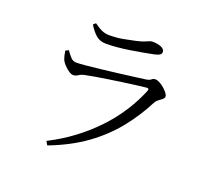

<svg xmlns="http://www.w3.org/2000/svg" viewBox="-131 -917 1261 1136"><g transform="rotate(20 500.0 -349.0)"><path d="M178.2 -518.1 197.3 -527.3Q213.6 -503.7 228.1 -488.4Q242.5 -473.1 264.3 -473.1Q281.5 -473.1 323 -476.9Q364.5 -480.7 417 -486.9Q469.5 -493.1 522.9 -499.5Q576.3 -505.9 619.8 -511.9Q663.2 -517.9 684.1 -520.5Q705.6 -523.4 715.4 -531.9Q725.2 -540.5 737.8 -540.5Q749.5 -540.5 764.9 -532.3Q780.4 -524.1 794.8 -511.8Q809.2 -499.4 818.9 -486.6Q828.6 -473.7 828.6 -464.4Q828.6 -455 818.6 -446.7Q808.7 -438.4 796.6 -430Q784.5 -421.7 777.6 -409.3Q727.9 -311.5 659.1 -226Q590.3 -140.6 495.1 -72Q399.9 -3.4 269.7 46L255.8 22.5Q339.3 -19.8 410.3 -73.1Q481.3 -126.4 539.8 -188.1Q598.2 -249.7 642.6 -318.4Q687 -387 716.7 -460Q724 -478.5 704.9 -476.2Q680.2 -473.8 642.4 -468.9Q604.5 -464 560.2 -457.7Q515.9 -451.4 472.6 -444.9Q429.3 -438.3 393.3 -432.2Q357.4 -426.1 337 -421.6Q314.2 -417 300.4 -407.2Q286.5 -397.4 270.3 -397.4Q258.7 -397.4 242.1 -408.6Q225.5 -419.8 211.6 -434.9Q197.6 -450.1 191.9 -462.3Q186.9 -475.2 183.5 -489.1Q180.1 -503 178.2 -518.1ZM678.9 -676.4Q651.1 -670.7 615.8 -664.3Q580.5 -657.9 541.2 -651.7Q501.9 -645.5 463.1 -641.8Q424.3 -638.1 390.7 -638.1Q352.9 -638.1 328.2 -658.5Q303.5 -678.9 278.7 -718.8L293.8 -732.1Q322.7 -710.8 344.4 -701.5Q366.1 -692.1 390.3 -692.1Q437.1 -692.1 476.1 -699.4Q515.1 -706.7 552.5 -714.9Q582.6 -721.9 599 -728.3Q615.4 -734.7 625.4 -739.3Q635.3 -744 645.9 -744Q678.2 -744 700.8 -734.3Q723.3 -724.6 723.3 -706Q723.3 -695.3 713.1 -688.4Q702.9 -681.6 678.9 -676.4Z"/></g></svg>

Font: Source Han Serif JP VF
Style: Regular
Weight: 250
Designer: Ryoko NISHIZUKA 西塚涼子 (kana & ideographs); Frank Grießhammer (Latin, Greek & Cyrillic); Wenlong ZHANG 张文龙 (bopomofo); San
Foundry: Adobe
Version: Version 2.001;hotconv 1.1.0;makeotfexe 2.6.0